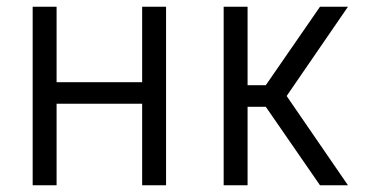

<svg xmlns="http://www.w3.org/2000/svg" viewBox="-20 -550 1140 570"><path d="M77 0V-530H148V-306H402V-530H473V0H402V-242H148V0Z M644 0V-530H715V-297H769L930 -530H1013L831 -265L1013 0H930L769 -233H715V0Z"/></svg>

Font: Lode Term
Style: Regular
Weight: 400
Monospace: yes
Designer: Belleve Invis
Foundry: Belleve Invis
Version: Version 29.2.0